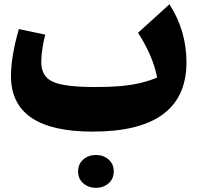

<svg xmlns="http://www.w3.org/2000/svg" viewBox="-20 -609 929 904"><path d="M719.7 -243.7Q701.2 -343.8 629.9 -454.6L777.8 -588.9Q857.9 -464.4 857.9 -315.9Q857.9 10.7 416 10.7Q31.7 10.7 31.7 -251Q31.7 -342.8 68.8 -472.2L193.4 -445.8Q185.5 -420.4 179.9 -382.3Q174.3 -344.2 174.3 -318.4Q174.3 -272.5 197.3 -246.6Q220.2 -220.7 276.1 -210Q332 -199.2 429.7 -199.2Q495.6 -199.2 546.1 -203.6Q596.7 -208 638.4 -217.8Q680.2 -227.5 719.7 -243.7ZM347.7 198.2Q347.7 163.1 372.3 141.8Q397 120.6 431.6 120.6Q466.8 120.6 491.2 141.8Q515.6 163.1 515.6 198.2Q515.6 232.9 491.2 254.2Q466.8 275.4 431.6 275.4Q397 275.4 372.3 254.2Q347.7 232.9 347.7 198.2Z"/></svg>

Font: Pinar DS4-ExtraBold
Style: Regular
Weight: 800
Designer: Amin Abedi
Version: Version 2.000